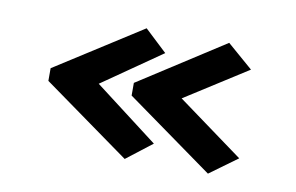

<svg xmlns="http://www.w3.org/2000/svg" viewBox="-51 -509 851 552"><g transform="rotate(10 375.0 -233.5)"><path d="M340 -43 85 -226V-263L337 -424L402 -363L229 -243L415 -101ZM583 -43 328 -226V-263L578 -424L653 -359L471 -243L664 -102Z"/></g></svg>

Font: Inconsolata ExtraExpanded ExtraBold
Style: Regular
Weight: 800
Width: 8
Monospace: yes
Designer: Raph Levien, Cyreal, Brenton Simpson
Foundry: Raph Levien, Cyreal, Google
Version: Version 3.001; ttfautohint (v1.8.2.53-6de2)